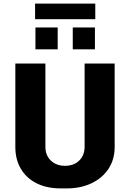

<svg xmlns="http://www.w3.org/2000/svg" viewBox="-20 -1040 725 1070"><path d="M318.5 10Q240.5 10 183.5 -18.8Q126.5 -47.5 96 -99.5Q65.5 -151.5 65.5 -220.5V-686H233V-221.5Q233 -174.5 263.2 -145.2Q293.5 -116 342.5 -116Q392 -116 421.8 -145.5Q451.5 -175 451.5 -221.5V-686H619V-220.5Q619 -151.5 584.8 -99.5Q550.5 -47.5 490.2 -18.8Q430 10 351.5 10ZM175.5 -933V-1020H511V-933ZM177.5 -765V-887H301.5V-765ZM385.5 -765V-887H509V-765Z"/></svg>

Font: Chivo Medium
Style: Regular
Weight: 500
Designer: Hector Gatti
Foundry: Omnibus-Type
Version: Version 2.002